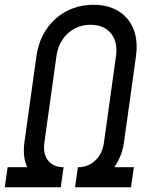

<svg xmlns="http://www.w3.org/2000/svg" viewBox="-25 -786 642 806"><path d="M546 -551C564 -680 492 -766 367 -766C243 -766 146 -680 128 -551L77 -185C72 -144 77 -113 89 -84H7L-5 0H230L242 -84C185 -84 153 -124 161 -185L212 -551C223 -630 281 -682 355 -682C430 -682 473 -630 462 -551L411 -185C402 -124 359 -84 302 -84L290 0H525L537 -84H455C475 -113 489 -147 495 -185Z"/></svg>

Font: Mohave
Style: Italic
Weight: 400
Italic angle: -8°
Designer: Gumpita Rahayu
Foundry: Tokotype
Version: Version 2.002;PS 002.002;hotconv 1.0.88;makeotf.lib2.5.64775